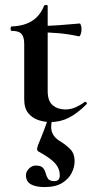

<svg xmlns="http://www.w3.org/2000/svg" viewBox="-20 -482 376 777"><path d="M184 12Q160 12 135.5 4Q111 -4 94.5 -24Q78 -44 78 -80V-302Q78 -323 73 -335Q68 -347 57 -352Q46 -357 27 -357Q23 -357 23 -366Q23 -375 27 -375Q78 -377 110 -397.5Q142 -418 158 -458Q160 -462 166.5 -462Q173 -462 173 -458V-113Q173 -73 193.5 -56Q214 -39 244 -39Q267 -39 287.5 -48.5Q308 -58 322 -69Q325 -72 329.5 -67.5Q334 -63 330 -60Q293 -23 258.5 -5.5Q224 12 184 12ZM299 -335Q258 -344 219.5 -347.5Q181 -351 138 -351V-377Q179 -377 218.5 -380Q258 -383 303 -387Q305 -387 307.5 -379.5Q310 -372 310 -363Q310 -353 306.5 -343.5Q303 -334 299 -335ZM191 2Q186 23 187.5 39Q189 55 198.5 68Q208 81 227 92Q248 105 265 122.5Q282 140 282 170Q282 194 270 218Q258 242 231.5 258.5Q205 275 160 275Q124 275 104.5 263.5Q85 252 85 227Q85 213 97 200.5Q109 188 125 188Q146 188 154 197.5Q162 207 165 219.5Q168 232 174.5 241.5Q181 251 200 251Q222 251 222 227Q222 201 204 180Q186 159 139 133Q132 130 130.5 124Q129 118 134 105Q144 81 149 68Q154 55 159.5 41Q165 27 174 1Z"/></svg>

Font: Cormorant
Style: Bold
Weight: 700
Designer: Christian Thalmann (Catharsis Fonts)
Foundry: Catharsis Fonts
Version: Version 4.000